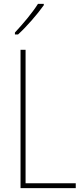

<svg xmlns="http://www.w3.org/2000/svg" viewBox="-20 -971 431 991"><path d="M206 -944V-951H176C144 -901 102 -852 57 -803V-793H73C116 -832 172 -896 206 -944ZM86 0H371V-25H112V-714H86Z"/></svg>

Font: Noto Sans Thai Looped Condensed Thin
Style: Regular
Weight: 100
Width: 3
Designer: Sasikarn Vongin, Ben Mitchell
Foundry: The Fontpad Ltd
Version: Version 1.001